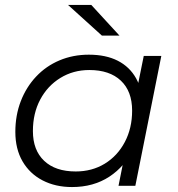

<svg xmlns="http://www.w3.org/2000/svg" viewBox="-20 -751 718 776"><path d="M271 5Q204 5 152 -22Q100 -49 71 -99Q42 -149 42 -218Q42 -285 64 -342Q86 -399 126 -441.5Q166 -484 220.5 -507Q275 -530 339 -530Q408 -530 456 -505.5Q504 -481 530 -434.5Q556 -388 556 -322Q556 -227 521 -153Q486 -79 422 -37Q358 5 271 5ZM286 -58Q352 -58 403.5 -89.5Q455 -121 484.5 -177Q514 -233 514 -304Q514 -382 468.5 -425Q423 -468 341 -468Q276 -468 224 -436Q172 -404 142.5 -348.5Q113 -293 113 -221Q113 -144 158.5 -101Q204 -58 286 -58ZM459 0 489 -151 519 -257 529 -367 561 -525H632L527 0ZM392 -607 255 -731H349L463 -607Z"/></svg>

Font: MOST Montserrat
Style: Italic
Weight: 400
Italic angle: -11.3°
Designer: Julieta Ulanovsky
Foundry: Julieta Ulanovsky
Version: Version 8.000;March 11, 2024;FontCreator 15.0.0.2926 64-bit